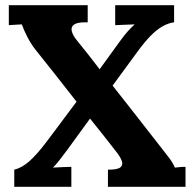

<svg xmlns="http://www.w3.org/2000/svg" viewBox="-20 -720 739 740"><path d="M35 0V-66Q64 -73 93 -98.5Q122 -124 159 -173L275 -328Q235 -379 195 -430Q155 -481 114 -532Q98 -553 85 -578.5Q72 -604 64 -626Q48 -625 36.5 -624.5Q25 -624 14 -623V-700H318V-634H308Q277 -634 265 -625Q253 -616 256.5 -600.5Q260 -585 275 -566Q298 -538 320 -510Q342 -482 364 -453L440 -558Q461 -587 473.5 -600.5Q486 -614 499 -626Q483 -625 459 -624.5Q435 -624 424 -623V-700H651V-634Q628 -631 605.5 -618Q583 -605 560 -581.5Q537 -558 510 -521L414 -390Q446 -350 477 -310Q508 -270 539.5 -230Q571 -190 602 -150Q619 -129 633 -110Q647 -91 654 -74Q671 -76 678 -76.5Q685 -77 695 -77V0H396V-66Q433 -66 444 -75Q455 -84 449.5 -99.5Q444 -115 429 -134Q404 -166 378.5 -198.5Q353 -231 327 -263Q305 -233 283 -202.5Q261 -172 239 -142Q218 -114 207 -100Q196 -86 184 -74Q201 -75 223 -76Q245 -77 255 -77V0Z"/></svg>

Font: Lora
Style: Weight 700
Weight: 700
Designer: Olga Karpushina, Alexei Vanyashin (Cyrillic)
Foundry: Cyreal
Version: Version 3.001